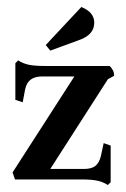

<svg xmlns="http://www.w3.org/2000/svg" viewBox="-20 -514 362 550"><path d="M220 -30Q242 -30 253 -38.5Q264 -47 269 -67L277 -104L297 -97V8L289 16Q275 7 258.5 3.5Q242 0 212 0H23L16 -20L193 -295H101Q80 -295 68 -286Q56 -277 52 -258L45 -221L24 -228V-333L32 -341Q46 -332 62.5 -328.5Q79 -325 110 -325H294Q307 -313 307 -297L289 -287L124 -30ZM250 -449Q250 -414 206 -399L124 -369L111 -385L213 -494Q250 -479 250 -449Z"/></svg>

Font: Katibeh
Style: Regular
Weight: 400
Designer: Arabic design by Kourosh Beigpour, Latin design by Eduardo Tunni, engineering by Lasse Fister
Version: Version 1.000